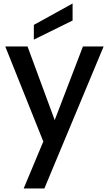

<svg xmlns="http://www.w3.org/2000/svg" viewBox="-20 -816 622 1095"><path d="M571 -551 233 259H115L227 -9L10 -551H137L292 -131L453 -551ZM394 -699 173 -590V-674L394 -796Z"/></svg>

Font: IBM-Poppins
Style: Poppins-Medium
Weight: 500
Designer: Mike Abbink, Paul van der Laan, Pieter van Rosmalen, Ben Mitchell, Mark Frömberg
Foundry: Bold Monday
Version: Version 1.1